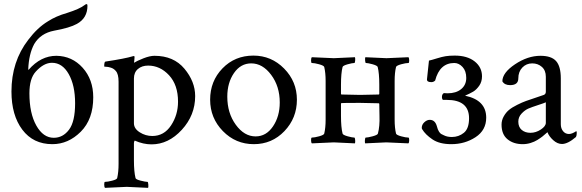

<svg xmlns="http://www.w3.org/2000/svg" viewBox="-20 -699 2850 940"><path d="M255.9 -425.8Q333 -424.8 384.8 -367.2Q436.5 -309.6 436.5 -222.7Q436.5 -115.2 375.5 -54.2Q314.5 6.8 236.3 6.8Q142.6 6.8 89.4 -64Q36.1 -134.8 36.1 -251Q36.1 -397.5 118.2 -503.9Q163.1 -563.5 214.8 -594.7Q253.9 -620.1 308.6 -635.7Q370.1 -655.3 393.6 -673.8Q408.2 -685.5 408.2 -670.9Q408.2 -610.4 356.4 -582Q321.3 -562.5 245.1 -548.8Q178.7 -536.1 147.5 -483.4Q121.1 -434.6 118.2 -358.4L120.1 -357.4Q179.7 -425.8 255.9 -425.8ZM234.4 -391.6Q194.3 -391.6 155.3 -348.6Q124 -314.5 124 -242.2Q124 -144.5 157.7 -84.5Q191.4 -24.4 243.2 -24.4Q288.1 -24.4 317.9 -64Q347.7 -103.5 347.7 -193.4Q347.7 -281.2 316.4 -336.4Q285.2 -391.6 234.4 -391.6Z M736.3 -425.8Q830.1 -425.8 882.8 -362.8Q935.5 -299.8 935.5 -228.5Q935.5 -134.8 870.1 -63.5Q804.7 7.8 721.7 7.8Q681.6 7.8 639.6 -10.7Q635.7 -5.9 635.7 2V85.9Q635.7 141.6 643.6 172.9Q645.5 179.7 668.9 185.5Q692.4 191.4 702.1 191.4Q705.1 191.4 706.1 204.1Q707 216.8 705.1 220.7Q607.4 215.8 600.6 215.8Q594.7 215.8 494.1 220.7Q490.2 216.8 490.2 204.1Q490.2 191.4 494.1 191.4Q506.8 191.4 529.3 185.5Q551.8 179.7 553.7 172.9Q560.5 143.6 560.5 103.5V-298.8Q560.5 -336.9 546.9 -351.6Q537.1 -363.3 522.9 -367.7Q508.8 -372.1 499.5 -372.1Q490.2 -372.1 490.2 -374Q490.2 -396.5 496.1 -397.5Q592.8 -412.1 630.9 -423.8Q631.8 -423.8 633.8 -424.3Q635.7 -424.8 635.7 -424.8Q638.7 -424.8 638.7 -418.9Q638.7 -413.1 637.7 -405.3Q636.7 -397.5 636.7 -396.5V-391.6Q651.4 -401.4 682.6 -413.6Q713.9 -425.8 736.3 -425.8ZM705.1 -377.9Q674.8 -377.9 655.3 -361.3Q635.7 -344.7 635.7 -314.5V-95.7Q635.7 -69.3 664.1 -51.3Q692.4 -33.2 725.6 -33.2Q783.2 -33.2 817.4 -85Q851.6 -136.7 851.6 -201.2Q851.6 -283.2 807.6 -330.6Q763.7 -377.9 705.1 -377.9Z M1210 -388.7Q1158.2 -388.7 1125.5 -341.3Q1092.8 -293.9 1092.8 -225.6Q1092.8 -145.5 1134.3 -88.4Q1175.8 -31.2 1231.4 -31.2Q1283.2 -31.2 1316.4 -80.1Q1349.6 -128.9 1349.6 -197.3Q1349.6 -276.4 1307.6 -332.5Q1265.6 -388.7 1210 -388.7ZM1220.7 -426.8Q1308.6 -426.8 1371.1 -363.3Q1433.6 -299.8 1433.6 -210.9Q1433.6 -121.1 1372.6 -57.1Q1311.5 6.8 1222.7 6.8Q1133.8 6.8 1071.3 -57.1Q1008.8 -121.1 1008.8 -210.9Q1008.8 -301.8 1069.3 -364.3Q1129.9 -426.8 1220.7 -426.8Z M1649.4 -190.4V-131.8Q1649.4 -75.2 1657.2 -44.9Q1659.2 -38.1 1682.1 -31.7Q1705.1 -25.4 1714.8 -25.4Q1717.8 -25.4 1718.8 -13.7Q1719.7 -2 1717.8 2.9Q1620.1 -2 1614.3 -2Q1607.4 -2 1506.8 2.9Q1502.9 -1 1502.9 -13.2Q1502.9 -25.4 1506.8 -25.4Q1519.5 -25.4 1542.5 -31.7Q1565.4 -38.1 1567.4 -44.9Q1574.2 -73.2 1574.2 -113.3V-302.7Q1574.2 -342.8 1567.4 -371.1Q1565.4 -377.9 1542.5 -384.3Q1519.5 -390.6 1506.8 -390.6Q1502.9 -390.6 1502.9 -402.8Q1502.9 -415 1506.8 -418.9Q1607.4 -414.1 1614.3 -414.1Q1620.1 -414.1 1717.8 -418.9Q1719.7 -414.1 1718.8 -402.3Q1717.8 -390.6 1714.8 -390.6Q1705.1 -390.6 1682.1 -384.3Q1659.2 -377.9 1657.2 -371.1Q1649.4 -340.8 1649.4 -284.2V-240.2Q1649.4 -236.3 1652.3 -236.3Q1709 -234.4 1743.2 -234.4Q1777.3 -234.4 1834 -236.3Q1836.9 -236.3 1836.9 -240.2V-284.2Q1836.9 -340.8 1829.1 -371.1Q1827.1 -377.9 1804.2 -384.3Q1781.2 -390.6 1771.5 -390.6Q1768.6 -390.6 1767.6 -402.3Q1766.6 -414.1 1768.6 -418.9Q1866.2 -414.1 1872.1 -414.1Q1878.9 -414.1 1979.5 -418.9Q1983.4 -415 1983.4 -402.8Q1983.4 -390.6 1979.5 -390.6Q1966.8 -390.6 1943.8 -384.3Q1920.9 -377.9 1918.9 -371.1Q1912.1 -342.8 1912.1 -302.7V-113.3Q1912.1 -73.2 1918.9 -44.9Q1920.9 -38.1 1943.8 -31.7Q1966.8 -25.4 1979.5 -25.4Q1983.4 -25.4 1983.4 -13.2Q1983.4 -1 1979.5 2.9Q1878.9 -2 1871.1 -2Q1865.2 -2 1767.6 2.9Q1765.6 -2 1766.6 -13.7Q1767.6 -25.4 1770.5 -25.4Q1780.3 -25.4 1804.2 -31.7Q1828.1 -38.1 1830.1 -44.9Q1839.8 -81.1 1837.9 -131.8L1836.9 -189.5Q1836.9 -193.4 1834 -193.4Q1777.3 -195.3 1743.2 -195.3Q1658.2 -195.3 1652.3 -194.3Q1649.4 -194.3 1649.4 -190.4Z M2070.3 -309.6Q2070.3 -309.6 2080.1 -402.3Q2093.8 -405.3 2118.7 -413.1Q2143.6 -420.9 2161.6 -423.8Q2179.7 -426.8 2206.1 -426.8Q2267.6 -426.8 2303.7 -398.4Q2339.8 -370.1 2339.8 -325.2Q2339.8 -298.8 2326.2 -279.3Q2312.5 -259.8 2296.9 -250.5Q2281.2 -241.2 2256.8 -230.5Q2360.4 -209 2360.4 -123Q2360.4 -61.5 2308.1 -27.3Q2255.9 6.8 2189.5 6.8Q2131.8 6.8 2097.2 -16.6Q2062.5 -40 2046.9 -66.4Q2044.9 -69.3 2044.9 -73.2Q2044.9 -88.9 2057.6 -100.6Q2070.3 -112.3 2084 -112.3Q2110.4 -112.3 2119.1 -80.1Q2123 -64.5 2128.9 -55.2Q2134.8 -45.9 2140.1 -43Q2145.5 -40 2154.3 -36.1Q2169.9 -28.3 2192.4 -28.3Q2225.6 -28.3 2251 -48.8Q2276.4 -69.3 2276.4 -120.1Q2276.4 -210 2167 -210H2148.4Q2143.6 -214.8 2143.6 -223.6Q2143.6 -238.3 2153.3 -243.2Q2158.2 -242.2 2170.9 -242.2Q2212.9 -242.2 2237.8 -262.7Q2262.7 -283.2 2262.7 -317.4Q2262.7 -351.6 2244.6 -371.1Q2226.6 -390.6 2204.1 -390.6Q2132.8 -390.6 2110.4 -304.7Q2102.5 -296.9 2091.8 -296.9Q2070.3 -296.9 2070.3 -309.6Z M2652.3 -97.7V-198.2Q2644.5 -194.3 2614.3 -184.6Q2584 -174.8 2566.9 -167.5Q2549.8 -160.2 2533.7 -143.1Q2517.6 -126 2517.6 -103.5Q2517.6 -77.1 2534.2 -63Q2550.8 -48.8 2577.1 -48.8Q2603.5 -48.8 2627.9 -64.9Q2652.3 -81.1 2652.3 -97.7ZM2626 -425.8Q2679.7 -425.8 2702.6 -399.9Q2725.6 -374 2725.6 -315.4V-90.8Q2725.6 -70.3 2736.8 -56.6Q2748 -43 2765.6 -43Q2780.3 -43 2800.8 -56.6Q2803.7 -56.6 2803.7 -48.8Q2803.7 -35.2 2799.8 -28.3Q2759.8 5.9 2731.4 5.9Q2709 5.9 2688.5 -12.7Q2668 -31.2 2660.2 -51.8Q2659.2 -51.8 2652.8 -45.4Q2646.5 -39.1 2635.7 -30.8Q2625 -22.5 2610.8 -13.7Q2596.7 -4.9 2577.6 1Q2558.6 6.8 2539.1 6.8Q2494.1 6.8 2464.8 -17.1Q2435.5 -41 2435.5 -88.9Q2435.5 -110.4 2446.3 -129.4Q2457 -148.4 2471.7 -160.6Q2486.3 -172.9 2511.7 -185.5Q2537.1 -198.2 2555.2 -204.6Q2573.2 -210.9 2602.5 -220.7Q2631.8 -230.5 2642.6 -234.4Q2652.3 -238.3 2652.3 -250V-323.2Q2652.3 -354.5 2632.8 -371.6Q2613.3 -388.7 2585.9 -388.7Q2556.6 -388.7 2537.1 -368.2Q2517.6 -347.7 2517.6 -315.4Q2517.6 -282.2 2477.5 -282.2Q2450.2 -282.2 2439.5 -300.8Q2439.5 -342.8 2501.5 -384.3Q2563.5 -425.8 2626 -425.8Z"/></svg>

Font: Crimson Text
Style: Regular
Weight: 400
Version: Version 0.13